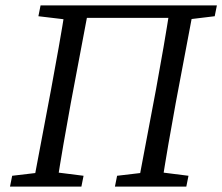

<svg xmlns="http://www.w3.org/2000/svg" viewBox="-20 -690 822 710"><path d="M17 0H281L289 -40L170 -55H152L25 -40L17 0ZM101 0H189C205 -103 223 -207 242 -310L310 -670H223C207 -567 188 -463 169 -360L101 0ZM122 -630 248 -615 259 -670H130L122 -630ZM252 -624H650L658 -670H261L252 -624ZM405 0H669L677 -40L558 -55H540L413 -40L405 0ZM489 0H577C593 -103 611 -207 630 -310L698 -670H610C594 -567 576 -463 557 -360L489 0ZM650 -615 774 -630 782 -670H660L650 -615Z"/></svg>

Font: Source Serif Variable
Style: Italic
Weight: 389
Italic angle: -12°
Designer: Frank Grießhammer
Foundry: Adobe Systems Incorporated
Version: Version 3.001;hotconv 1.0.111;makeotfexe 2.5.65597